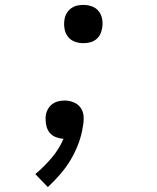

<svg xmlns="http://www.w3.org/2000/svg" viewBox="-20 -558 640 783"><path d="M320 -382Q301 -382 284 -388.5Q267 -395 256.5 -409Q246 -423 243 -441.5Q240 -460 243 -479Q245 -492 252 -504Q259 -516 270 -524Q281 -532 294 -535Q307 -538 320 -538Q339 -538 356 -531.5Q373 -525 383.5 -511Q394 -497 397 -478.5Q400 -460 396 -441Q394 -428 387.5 -416Q381 -404 370 -396Q359 -388 346 -385Q333 -382 320 -382ZM175 205 124 152Q160 122 190.5 86Q221 50 239 8Q223 7 208.5 1.5Q194 -4 184.5 -14.5Q175 -25 170.5 -39.5Q166 -54 166 -70Q166 -75 166 -79.5Q166 -84 167 -89Q169 -102 176 -114Q183 -126 194 -134Q205 -142 218 -145Q231 -148 244 -148Q263 -148 281 -140.5Q299 -133 309.5 -117.5Q320 -102 321 -82Q322 -62 318 -42Q313 -8 300.5 26Q288 60 269.5 91.5Q251 123 226.5 151.5Q202 180 175 205Z"/></svg>

Font: Iosevka Curly Slab Extended
Style: Italic
Weight: 400
Width: 7
Italic angle: -9°
Monospace: yes
Designer: Belleve Invis
Foundry: Belleve Invis
Version: Version 11.1.0; ttfautohint (v1.8.3)